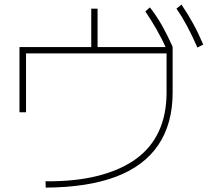

<svg xmlns="http://www.w3.org/2000/svg" viewBox="-20 -838 920 844"><path d="M180 -41.1Q313.3 -40 412.2 -65.6Q511.1 -91.1 577.8 -139.4Q644.4 -187.8 678.3 -261.1Q712.2 -334.4 712.2 -431.1V-603.3H94.4V-344.4H65.6V-631.1H381.1V-800H408.9V-631.1H738.9V-431.1Q738.9 -294.4 676.1 -201.1Q613.3 -107.8 489.4 -61.1Q365.6 -14.4 181.1 -13.3ZM714.4 -617.8Q690 -671.1 667.2 -710.6Q644.4 -750 618.9 -787.8L638.9 -805.6Q670 -765.6 693.3 -723.9Q716.7 -682.2 738.9 -632.2ZM847.8 -628.9Q824.4 -682.2 802.8 -722.8Q781.1 -763.3 755.6 -800L777.8 -817.8Q805.6 -776.7 828.9 -734.4Q852.2 -692.2 873.3 -642.2Z"/></svg>

Font: Paperlogy 1 Thin
Style: Regular
Weight: 250
Designer: redesigned by Lee Juim, glyphs from Gmarket Sans & Montserrat
Foundry: PT&
Version: Version 1.001